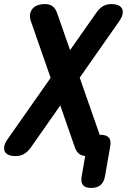

<svg xmlns="http://www.w3.org/2000/svg" viewBox="-35 -760 655 947"><path d="M118.2 -34Q103 -12 84.4 -1Q65.8 10 40.4 10Q23.1 10 9.4 4.7Q-4.3 -0.5 -10.6 -11.5Q-16.8 -22.5 -13.9 -38.6Q-11 -54.7 4.2 -76L439.4 -696.3Q454.6 -718.3 472.3 -729.1Q490.1 -740 515.2 -740Q532.5 -740 546.2 -734.7Q559.9 -729.5 566.1 -718.8Q572.4 -708.2 569.9 -692.1Q567.3 -676 552.1 -654ZM463.3 -76.3Q470.7 -54.3 467.5 -38.1Q464.3 -21.8 454.2 -11.2Q444 -0.5 428.4 4.7Q412.9 10 395.6 10Q370.2 10 355.6 -1Q341.1 -12 334 -34L117.8 -654Q110.4 -675 113.6 -691.2Q116.8 -707.5 126.7 -718.5Q136.7 -729.5 152.1 -734.7Q167.5 -740 185.1 -740Q209.9 -740 224.3 -729.1Q238.6 -718.3 246.4 -696.3ZM414.8 167Q385.7 167 374.2 152.8Q362.7 138.6 367.8 109.5L393.5 -37.5Q398.9 -66.6 415.6 -80.8Q432.4 -95 461.5 -95Q490.6 -95 502.3 -80.8Q513.9 -66.6 508.5 -37.5L482.8 109.5Q477.7 138.6 460.8 152.8Q443.9 167 414.8 167Z"/></svg>

Font: Maple Mono
Style: Italic
Weight: 400
Italic angle: -10°
Monospace: yes
Designer: subframe7536
Version: Version 7.300